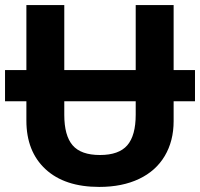

<svg xmlns="http://www.w3.org/2000/svg" viewBox="-20 -734 796 764"><path d="M520 -277.8V-331.1H235.8V-276.9Q235.8 -194.3 269 -155.8Q302.2 -117.2 377.7 -117.2Q453.1 -117.2 486.6 -156Q520 -194.8 520 -277.8ZM670.9 -713.9V-455.1H755.9V-331.1H670.9V-252Q670.9 -172.9 635.5 -113.3Q600.1 -53.7 533.2 -22Q466.3 9.8 375 9.8Q237.3 9.8 161.1 -60.8Q85 -131.3 85 -253.9V-331.1H0V-455.1H85V-713.9H235.8V-455.1H520V-713.9Z"/></svg>

Font: NotoSans-Bold
Style: Bold
Weight: 700
Designer: Monotype Design team
Foundry: Monotype Imaging Inc.
Version: Version 1.04